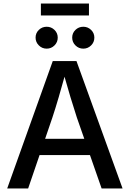

<svg xmlns="http://www.w3.org/2000/svg" viewBox="-20 -1076 741 1096"><path d="M21 0 281.2 -727.5H416.5L679.7 0H560.1L418.5 -405.8Q401.9 -456.1 382.1 -521.7Q362.3 -587.4 335.9 -680.7H360.4Q334.5 -586.9 314.9 -520.5Q295.4 -454.1 279.3 -405.8L140.6 0ZM163.1 -190.9V-283.7H538.1V-190.9ZM455.6 -798.3Q429.2 -798.3 410.6 -816.9Q392.1 -835.4 392.1 -861.3Q392.1 -887.2 410.6 -905.3Q429.2 -923.3 455.6 -923.3Q481.4 -923.3 500 -905.3Q518.6 -887.2 518.6 -861.3Q518.6 -835 500 -816.7Q481.4 -798.3 455.6 -798.3ZM246.6 -798.3Q220.2 -798.3 201.7 -816.9Q183.1 -835.4 183.1 -861.3Q183.1 -887.2 201.7 -905.3Q220.2 -923.3 246.6 -923.3Q272.5 -923.3 291 -905.3Q309.6 -887.2 309.6 -861.3Q309.6 -835 291 -816.7Q272.5 -798.3 246.6 -798.3ZM487.8 -1055.7V-987.8H213.4V-1055.7Z"/></svg>

Font: Inter 18pt Medium
Style: Regular
Weight: 500
Designer: Rasmus Andersson
Foundry: rsms
Version: Version 4.001;git-66647c0bb